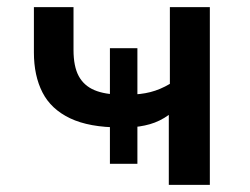

<svg xmlns="http://www.w3.org/2000/svg" viewBox="-20 -518 700 538"><path d="M453 0V-196Q428 -178 400 -170Q372 -162 340 -161L365 -180V-59H288V-180L316 -161Q230 -161 176.5 -186.5Q123 -212 99 -259Q75 -306 75 -371V-498H186V-378Q186 -332 200.5 -305Q215 -278 244.5 -265.5Q274 -253 319 -253L288 -242V-383H365V-242L342 -253Q374 -253 401.5 -260Q429 -267 456 -283V-498H568V0Z"/></svg>

Font: Nunito Sans 7pt SemiBold
Style: Regular
Weight: 600
Designer: Vernon Adams
Foundry: Vernon Adams
Version: Version 3.101;gftools[0.9.27]